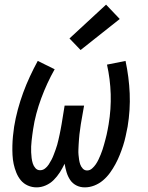

<svg xmlns="http://www.w3.org/2000/svg" viewBox="-20 -801 640 829"><path d="M138 8Q118 8 100 0Q82 -8 70 -22.5Q58 -37 50.5 -55.5Q43 -74 39 -93Q35 -112 34 -132Q33 -152 33.5 -172.5Q34 -193 36 -213.5Q38 -234 41 -254Q47 -291 57 -328Q67 -365 80 -400.5Q93 -436 109 -470.5Q125 -505 143 -538L216 -502Q199 -472 184.5 -440.5Q170 -409 158 -376.5Q146 -344 137 -310.5Q128 -277 123 -243Q121 -231 119.5 -218.5Q118 -206 116.5 -193.5Q115 -181 114.5 -168.5Q114 -156 114.5 -143.5Q115 -131 116.5 -119Q118 -107 121.5 -95.5Q125 -84 133 -75Q141 -66 153 -66Q165 -66 174.5 -73.5Q184 -81 190.5 -91Q197 -101 202.5 -111.5Q208 -122 212 -133Q216 -144 220 -154.5Q224 -165 227 -176Q230 -187 232.5 -198Q235 -209 237.5 -220.5Q240 -232 242 -243Q244 -254 246 -265L259 -345H343L329 -265Q328 -254 326 -243Q324 -232 323 -221Q322 -210 321 -198.5Q320 -187 319.5 -176Q319 -165 318.5 -154Q318 -143 319 -132.5Q320 -122 321.5 -111.5Q323 -101 326.5 -91Q330 -81 337.5 -73Q345 -65 356 -65Q368 -65 377.5 -73.5Q387 -82 393.5 -91.5Q400 -101 405 -111.5Q410 -122 414.5 -133Q419 -144 422.5 -154.5Q426 -165 429 -176Q432 -187 435 -198Q438 -209 440.5 -220Q443 -231 445 -242Q447 -253 449 -264Q460 -330 458 -394.5Q456 -459 442 -522L522 -538Q537 -468 540 -397.5Q543 -327 531 -254Q527 -234 522.5 -213Q518 -192 511.5 -172Q505 -152 497 -132Q489 -112 478.5 -92.5Q468 -73 455 -55Q442 -37 425 -22.5Q408 -8 387.5 0Q367 8 346 8Q326 8 309.5 -0.5Q293 -9 283 -24Q273 -39 267.5 -57Q262 -75 259 -94Q250 -75 238.5 -57Q227 -39 212 -24Q197 -9 177.5 -0.5Q158 8 138 8ZM328 -585 280 -635 438 -781 497 -719Z"/></svg>

Font: Iosevka Curly Extended
Style: Italic
Weight: 400
Width: 7
Italic angle: -9°
Monospace: yes
Designer: Belleve Invis
Foundry: Belleve Invis
Version: Version 11.1.0; ttfautohint (v1.8.3)